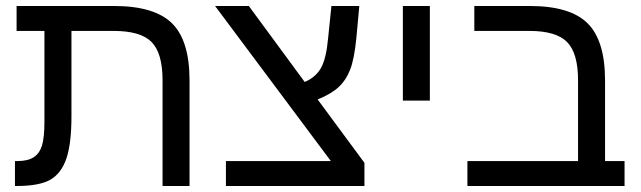

<svg xmlns="http://www.w3.org/2000/svg" viewBox="-20 -619 2134 639"><path d="M127.9 -516.1H35.2V-599.1H358.9Q493.7 -599.1 552.2 -541.7Q610.8 -484.4 610.8 -351.1V0H521V-352.1Q521 -441.9 484.6 -479Q448.2 -516.1 357.9 -516.1H217.8V-231.9Q217.8 -142.1 201.4 -92.8Q185.1 -43.5 148.9 -21.7Q112.8 0 35.2 0H29.8V-83H38.1Q72.3 -83 91.8 -95.5Q111.3 -107.9 119.6 -134.3Q127.9 -160.6 127.9 -213.9Z M1192.9 0H731.9V-83H1081.1L695.8 -599.1H808.1L994.1 -346.2Q1031.7 -362.3 1048.8 -393.8Q1065.9 -425.3 1071.8 -490.2L1083 -599.1H1175.8L1166 -492.2Q1159.2 -423.8 1145.8 -388.4Q1132.3 -353 1107.4 -329.6Q1082.5 -306.2 1037.1 -288.1L1192.9 -77.1Z M1320.8 -599.1H1410.6V-284.2H1320.8Z M1558.6 -516.1V-599.1H1742.7Q1877.4 -599.1 1935.5 -541.5Q1993.7 -483.9 1993.7 -351.1V-83H2058.6V0H1535.6V-83H1903.8V-352.1Q1903.8 -441.9 1867.4 -479Q1831.1 -516.1 1741.7 -516.1Z"/></svg>

Font: Liberation Sans
Style: Regular
Weight: 400
Designer: Steve Matteson
Foundry: Ascender Corporation
Version: Version 2.00.1